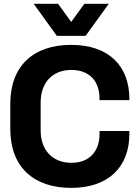

<svg xmlns="http://www.w3.org/2000/svg" viewBox="-20 -944 706 980"><path d="M343.5 15C533.5 15 640.5 -91 640.5 -262.5V-275.5H488V-259C488 -177 441 -113 344.5 -113C247.5 -113 187.5 -178 187.5 -278.5V-421.5C187.5 -522 247.5 -587 344.5 -587C441 -587 488 -524.5 488 -441.5V-433H640.5V-438C640.5 -609 533.5 -715 343.5 -715C150.5 -715 32.5 -607.5 32.5 -414.5V-285.5C32.5 -92.5 150.5 15 343.5 15ZM417 -761 535 -924.5H410.5L343.5 -832L276.5 -924.5H152L270 -761Z"/></svg>

Font: MCL Standard Bold
Style: Regular
Weight: 700
Designer: Květoslav Bartoš
Foundry: Florian Karsten
Version: Version 1.001;Glyphs 3.2.3 (3260)